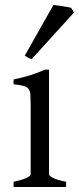

<svg xmlns="http://www.w3.org/2000/svg" viewBox="-20 -747 315 767"><path d="M34.2 0V-21Q67.4 -27.8 85 -35.9Q102.5 -43.9 102.5 -50.8V-327.1Q102.5 -352.1 101.6 -367.4Q100.6 -382.8 94.2 -391.4Q87.9 -399.9 74 -403.8Q60.1 -407.7 34.2 -410.2V-429.7Q49.3 -432.6 66.2 -436.8Q83 -440.9 99.6 -446Q116.2 -451.2 131.3 -457Q146.5 -462.9 159.2 -468.8H175.8V-50.8Q175.8 -44.9 192.1 -36.4Q208.5 -27.8 244.1 -21V0ZM106.9 -511.2Q98.1 -513.2 91.6 -516.8Q85 -520.5 79.1 -524.9L193.4 -727.1Q199.2 -726.6 209 -725.3Q218.8 -724.1 229.2 -722.4Q239.7 -720.7 249.3 -719Q258.8 -717.3 264.2 -715.8L275.4 -696.8Z"/></svg>

Font: Akkhara
Style: Regular
Weight: 400
Designer: J. Victor Gaultney
Version: Version 1.00 June 13, 2006, initial release